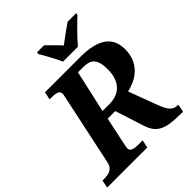

<svg xmlns="http://www.w3.org/2000/svg" viewBox="-274 -1081 1231 1231"><g transform="rotate(-45 342.0 -465.5)"><path d="M303.2 -368.2H365.2Q397 -368.2 424.6 -377.4Q452.1 -386.7 472.4 -406.5Q492.7 -426.3 504.4 -457.8Q516.1 -489.3 516.1 -534.2Q516.1 -567.9 510.3 -590.8Q504.4 -613.8 492.2 -628.2Q480 -642.6 461.4 -648.7Q442.9 -654.8 418 -654.8H367.2ZM448.2 -713.9Q567.9 -713.9 627 -672.4Q686 -630.9 686 -546.9Q686 -496.1 669.7 -460.4Q653.3 -424.8 627.7 -400.6Q602.1 -376.5 570.3 -362.3Q538.6 -348.1 507.8 -340.8L577.1 -154.8Q587.4 -126.5 597.2 -106.9Q606.9 -87.4 617.9 -75.4Q628.9 -63.5 641.8 -58.3Q654.8 -53.2 671.9 -53.2H675.8L665 0H654.8Q602.5 0 564.2 -4.4Q525.9 -8.8 498.5 -21.2Q471.2 -33.7 453.1 -55.9Q435.1 -78.1 423.8 -113.8L360.8 -310.1H292L252.9 -127Q249 -108.9 247.6 -99.9Q246.1 -90.8 246.1 -86.9Q246.1 -76.2 251.5 -69.6Q256.8 -63 266.6 -59.3Q276.4 -55.7 289.8 -54.4Q303.2 -53.2 318.8 -53.2H352.1L340.8 0H-22.9L-12.2 -53.2H1Q16.6 -53.2 31.5 -55.2Q46.4 -57.1 58.6 -63.5Q70.8 -69.8 79.8 -81.5Q88.9 -93.3 92.8 -112.8L194.8 -592.8Q201.2 -618.7 201.2 -627Q201.2 -637.7 195.8 -644.5Q190.4 -651.4 180.9 -655Q171.4 -658.7 158 -659.9Q144.5 -661.1 128.9 -661.1H116.2L127 -713.9ZM625 -918Q610.4 -903.8 591.6 -885.5Q572.8 -867.2 553.5 -847.7Q534.2 -828.1 515.6 -808.3Q497.1 -788.6 482.9 -771H348.1Q341.8 -786.1 332 -805.7Q322.3 -825.2 311.3 -845.5Q300.3 -865.7 289.6 -884.8Q278.8 -903.8 270 -918L272.9 -931.2H335.9Q344.7 -922.9 356.2 -911.6Q367.7 -900.4 379.9 -887.9Q392.1 -875.5 404.1 -863.3Q416 -851.1 424.8 -840.8Q438.5 -851.1 455.1 -863.3Q471.7 -875.5 488.5 -887.9Q505.4 -900.4 521.5 -911.6Q537.6 -922.9 549.8 -931.2H627.9Z"/></g></svg>

Font: Droid Serif
Style: Bold Italic
Weight: 700
Italic angle: -12°
Designer: Monotype Design team
Foundry: Monotype Imaging Inc.
Version: Version 1.03